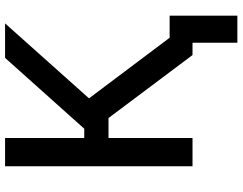

<svg xmlns="http://www.w3.org/2000/svg" viewBox="-118 -649 941 745"><g transform="rotate(-90 352.5 -276.5)"><path d="M511.4 0H559.3V174H664.1V-88.8H578.5L343.4 -401.6L634.2 -727.3H500.4L225.5 -420.1H189.6V-727.3H79.9V0H189.6V-326H267Z"/></g></svg>

Font: Magic Ui Pro Medium
Style: Regular
Weight: 500
Designer: Stefan Endress, Andreas Faust
Version: Version 1.000;FEAKit 1.0